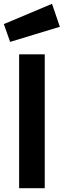

<svg xmlns="http://www.w3.org/2000/svg" viewBox="-32 -984 333 1004"><path d="M68 -700H202V0H68ZM-12 -858 240 -964 281 -844 21 -765Z"/></svg>

Font: Cairo
Style: Bold
Weight: 700
Designer: Mohamed Gaber
Foundry: Kief Type Foundry
Version: Version 2.100